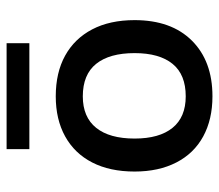

<svg xmlns="http://www.w3.org/2000/svg" viewBox="-61 -586 664 582"><g transform="rotate(-90 271.0 -295.0)"><path d="M270 -458Q342 -458 393.5 -429.5Q445 -401 473 -347.5Q501 -294 501 -219Q501 -108 439 -45.5Q377 17 270 17Q200 17 148.5 -11Q97 -39 69.5 -92.5Q42 -146 42 -219Q42 -294 69.5 -347.5Q97 -401 148.5 -429.5Q200 -458 270 -458ZM270 -376Q207 -376 174.5 -335.5Q142 -295 142 -219Q142 -144 174.5 -104Q207 -64 270 -64Q336 -64 368.5 -104Q401 -144 401 -219Q401 -295 368.5 -335.5Q336 -376 270 -376ZM110 -607H431V-538H110Z"/></g></svg>

Font: Podkova SemiBold
Style: Regular
Weight: 600
Designer: Ilya Yudin
Foundry: Cyreal (www.cyreal.org)
Version: Version 2.103